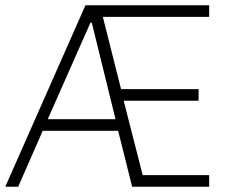

<svg xmlns="http://www.w3.org/2000/svg" viewBox="-22 -708 862 728"><path d="M-2 0 302 -688H771V-644H368L437 -370H731V-326H447L519 -44H771V0H479L426 -212H140L47 0ZM159 -256H416L326 -622H321Z"/></svg>

Font: Saira Semi Condensed ExtraLight
Style: Regular
Weight: 200
Width: 4
Designer: Hector Gatti with collaboration of the Omnibus-Type team
Foundry: Omnibus-Type
Version: Version 1.001; ttfautohint (v1.8)